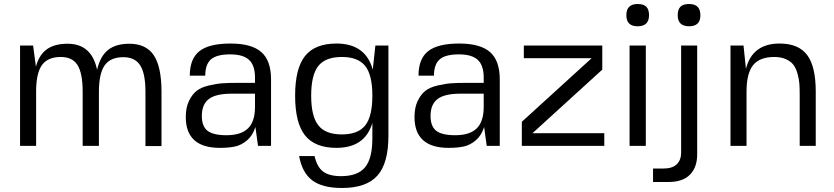

<svg xmlns="http://www.w3.org/2000/svg" viewBox="-20 -727 4156 957"><path d="M473 -269V0H392V-270Q392 -362 366.5 -402.5Q341 -443 283 -443Q218 -443 189 -402.5Q160 -362 160 -270V0H80V-500H145L159 -395Q175 -454 213.5 -481.5Q252 -509 317 -509Q437 -509 464 -379Q479 -446 518 -477.5Q557 -509 625 -509Q708 -509 746.5 -451.5Q785 -394 785 -269V1H705V-269Q705 -360 679 -401Q653 -442 595 -442Q530 -442 501.5 -401Q473 -360 473 -269Z M1076 10Q906 10 906 -144Q906 -191 922 -224Q938 -257 960.5 -274.5Q983 -292 1021.5 -301Q1060 -310 1090 -312Q1120 -314 1166 -314H1251V-340Q1251 -401 1221.5 -428.5Q1192 -456 1127 -456Q1060 -456 1031.5 -431Q1003 -406 1003 -350H926Q926 -434 974 -472Q1022 -510 1129 -510Q1234 -510 1282.5 -467.5Q1331 -425 1331 -331V0H1266L1253 -94Q1240 -52 1212 -28Q1184 -4 1152.5 3Q1121 10 1076 10ZM1251 -194V-260H1133Q1056 -260 1021 -233.5Q986 -207 986 -149Q986 -97 1014.5 -75Q1043 -53 1109 -53Q1181 -53 1216 -87Q1251 -121 1251 -194Z M1838 -380 1851 -500H1916V-50Q1916 87 1861 148.5Q1806 210 1684 210Q1587 210 1536.5 172Q1486 134 1471 51H1548Q1560 105 1590.5 128Q1621 151 1680 151Q1763 151 1799.5 107Q1836 63 1836 -37V-114Q1799 10 1657 10Q1550 10 1500.5 -52Q1451 -114 1451 -250Q1451 -386 1500.5 -448Q1550 -510 1657 -510Q1802 -510 1838 -380ZM1684 -57Q1765 -57 1800.5 -102Q1836 -147 1836 -250Q1836 -353 1800.5 -398Q1765 -443 1684 -443Q1602 -443 1566.5 -398Q1531 -353 1531 -250Q1531 -148 1566.5 -102.5Q1602 -57 1684 -57Z M2216 10Q2046 10 2046 -144Q2046 -191 2062 -224Q2078 -257 2100.5 -274.5Q2123 -292 2161.5 -301Q2200 -310 2230 -312Q2260 -314 2306 -314H2391V-340Q2391 -401 2361.5 -428.5Q2332 -456 2267 -456Q2200 -456 2171.5 -431Q2143 -406 2143 -350H2066Q2066 -434 2114 -472Q2162 -510 2269 -510Q2374 -510 2422.5 -467.5Q2471 -425 2471 -331V0H2406L2393 -94Q2380 -52 2352 -28Q2324 -4 2292.5 3Q2261 10 2216 10ZM2391 -194V-260H2273Q2196 -260 2161 -233.5Q2126 -207 2126 -149Q2126 -97 2154.5 -75Q2183 -53 2249 -53Q2321 -53 2356 -87Q2391 -121 2391 -194Z M2634 -63H2992V0H2581V-120L2929 -437H2591V-500H2982V-380Z M3199 0H3118V-500H3199ZM3158 -707Q3188 -707 3201.5 -693.5Q3215 -680 3215 -651Q3215 -596 3158 -596Q3102 -596 3102 -651Q3102 -707 3158 -707Z M3287 113Q3331 113 3353 92Q3375 71 3375 34V-500H3455V43Q3455 107 3419 143.5Q3383 180 3314 180H3235V113ZM3415 -707Q3471 -707 3471 -651Q3471 -596 3415 -596Q3358 -596 3358 -651Q3358 -680 3371.5 -693.5Q3385 -707 3415 -707Z M3866 -510Q3960 -510 4003 -453Q4046 -396 4046 -270V0H3966V-253Q3966 -286 3964.5 -308.5Q3963 -331 3955.5 -358.5Q3948 -386 3935.5 -403Q3923 -420 3898.5 -431.5Q3874 -443 3840 -443Q3766 -443 3733.5 -402Q3701 -361 3701 -270V0H3621V-500H3686L3698 -384Q3730 -510 3866 -510Z"/></svg>

Font: Fivo Sans Modern
Style: Regular
Weight: 400
Designer: Alexander Slobzheninov
Foundry: Alexander Slobzheninov
Version: 1.0